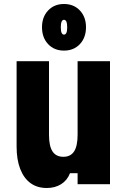

<svg xmlns="http://www.w3.org/2000/svg" viewBox="-20 -921 640 960"><path d="M530 -615V0H368V-55H330Q316 -19 285.5 0Q255 19 214 19Q166 19 132.5 -5.5Q99 -30 81 -76.5Q63 -123 63 -188V-615H225V-247Q225 -191 242.5 -164Q260 -137 297 -137Q333 -137 350.5 -164Q368 -191 368 -247V-615ZM300 -668Q251 -668 220.5 -700.5Q190 -733 190 -785Q190 -836 220.5 -868.5Q251 -901 300 -901Q349 -901 379.5 -868.5Q410 -836 410 -785Q410 -733 379.5 -700.5Q349 -668 300 -668ZM300 -748Q308 -748 312 -757Q316 -766 316 -784Q316 -803 312 -812.5Q308 -822 300 -822Q292 -822 288 -812.5Q284 -803 284 -785Q284 -766 288 -757Q292 -748 300 -748Z"/></svg>

Font: Martian Mono Condensed
Style: Bold
Weight: 700
Width: 3
Designer: Roman Shamin
Foundry: Evil Martians
Version: Version 1.000